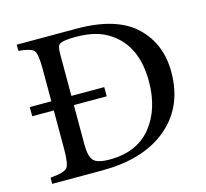

<svg xmlns="http://www.w3.org/2000/svg" viewBox="-96 -759 933 869"><g transform="rotate(-15 370.5 -325.0)"><path d="M53 -650H333Q522 -650 611 -564Q697 -481 697 -350Q697 -178 572 -83Q462 0 279 0H45V-29Q109 -34 124 -51Q138 -67 138 -137V-319H37V-362H138V-513Q138 -583 125 -600Q111 -616 53 -621ZM232 -319V-133Q232 -79 250 -59Q267 -39 326 -39Q453 -39 521 -122Q588 -205 588 -335Q588 -501 480 -573Q421 -615 320 -615Q260 -615 244 -604Q232 -597 232 -561V-362H386V-319Z"/></g></svg>

Font: Pochaevsk
Style: Regular
Weight: 400
Version: Version 1.210; ttfautohint (v1.8.4.7-5d5b)